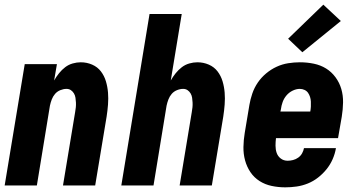

<svg xmlns="http://www.w3.org/2000/svg" viewBox="-20 -795 1540 823"><path d="M0 0 86 -520H224L212 -450Q221 -466 233 -481Q245 -496 259.5 -507Q274 -518 291.5 -523Q309 -528 326 -528Q352 -528 375 -518Q398 -508 412.5 -489Q427 -470 434 -446.5Q441 -423 443 -398Q445 -373 443 -347Q441 -321 437 -295L388 0H250L302 -314Q304 -325 305 -335Q306 -345 305.5 -355.5Q305 -366 303.5 -376Q302 -386 297 -394.5Q292 -403 284 -408.5Q276 -414 265 -414Q252 -414 238.5 -408.5Q225 -403 216 -392.5Q207 -382 202 -369Q197 -356 194 -342L138 0Z M500 0 621 -735H759L712 -450Q721 -466 733 -481Q745 -496 759.5 -507Q774 -518 791.5 -523Q809 -528 826 -528Q852 -528 875 -518Q898 -508 912.5 -489Q927 -470 934 -446.5Q941 -423 943 -398Q945 -373 943 -347Q941 -321 937 -295L888 0H750L802 -314Q804 -325 805 -335Q806 -345 805.5 -355.5Q805 -366 803.5 -376Q802 -386 797 -394.5Q792 -403 784 -408.5Q776 -414 765 -414Q752 -414 738.5 -408.5Q725 -403 716 -392.5Q707 -382 702 -369Q697 -356 694 -342L638 0Z M1203 8Q1173 8 1144.5 2Q1116 -4 1092.5 -19Q1069 -34 1053.5 -57Q1038 -80 1030.5 -107.5Q1023 -135 1023.5 -165Q1024 -195 1029 -225L1049 -345Q1053 -369 1061.5 -394Q1070 -419 1085 -441Q1100 -463 1121 -480.5Q1142 -498 1166 -509Q1190 -520 1215.5 -524Q1241 -528 1265 -528Q1296 -528 1325 -522Q1354 -516 1377.5 -501.5Q1401 -487 1418 -464Q1435 -441 1443 -413.5Q1451 -386 1450.5 -356Q1450 -326 1445 -295L1429 -203H1163Q1161 -187 1161 -170.5Q1161 -154 1166 -139.5Q1171 -125 1183.5 -115.5Q1196 -106 1213 -106Q1224 -106 1236 -109Q1248 -112 1258.5 -119.5Q1269 -127 1275 -138Q1281 -149 1283 -160H1420Q1416 -136 1406 -113Q1396 -90 1380 -70Q1364 -50 1343.5 -34Q1323 -18 1299.5 -8.5Q1276 1 1251.5 4.5Q1227 8 1203 8ZM1182 -317H1310Q1312 -328 1312.5 -338.5Q1313 -349 1312.5 -359.5Q1312 -370 1309 -379.5Q1306 -389 1300.5 -397Q1295 -405 1285.5 -409.5Q1276 -414 1265 -414Q1250 -414 1234.5 -406.5Q1219 -399 1208 -386Q1197 -373 1191.5 -357.5Q1186 -342 1184 -326ZM1276 -571 1215 -629 1366 -775 1441 -705Z"/></svg>

Font: Iosevka Heavy Oblique
Style: Regular
Weight: 900
Italic angle: -9°
Monospace: yes
Designer: Belleve Invis
Foundry: Belleve Invis
Version: Version 32.5.0; ttfautohint (v1.8.4)